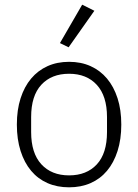

<svg xmlns="http://www.w3.org/2000/svg" viewBox="-20 -788 590 820"><path d="M275 12Q224 12 183 -6Q142 -24 113 -58.5Q84 -93 68 -143Q52 -193 52 -256Q52 -319 68 -368.5Q84 -418 113 -452.5Q142 -487 183 -505.5Q224 -524 275 -524Q326 -524 367 -505.5Q408 -487 437 -452.5Q466 -418 482 -368.5Q498 -319 498 -256Q498 -193 482 -143Q466 -93 437 -58.5Q408 -24 367 -6Q326 12 275 12ZM275 -39Q350 -39 393.5 -86Q437 -133 437 -224V-288Q437 -378 393.5 -425.5Q350 -473 275 -473Q200 -473 156.5 -426Q113 -379 113 -288V-224Q113 -134 156.5 -86.5Q200 -39 275 -39ZM273 -586 236 -604 331 -768 383 -742Z"/></svg>

Font: IBM Plex Sans Thai Looped Light
Style: Regular
Weight: 300
Designer: Mike Abbink, Paul van der Laan, Pieter van Rosmalen, Ben Mitchell, Mark Frömberg
Foundry: Bold Monday
Version: Version 1.1